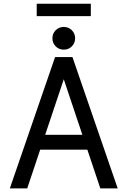

<svg xmlns="http://www.w3.org/2000/svg" viewBox="-20 -1037 702 1057"><path d="M148.4 -294.9V-212.9H502.9V-294.9ZM331.1 -600.6 532.2 0H627.9L378.9 -722.7H283.2L34.2 0H129.9ZM268.6 -826.2Q268.6 -799.8 286.6 -781.7Q304.7 -763.7 331.1 -763.7Q357.4 -763.7 375.5 -781.7Q393.6 -799.8 393.6 -826.2Q393.6 -852.5 375.5 -870.6Q357.4 -888.7 331.1 -888.7Q304.7 -888.7 286.6 -870.6Q268.6 -852.5 268.6 -826.2ZM182.1 -948.2H480V-1016.6H182.1Z"/></svg>

Font: Giphurs SC
Style: Regular
Weight: 400
Version: Version 0.920